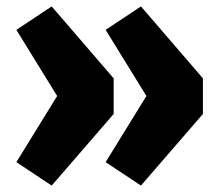

<svg xmlns="http://www.w3.org/2000/svg" viewBox="-20 -583 683 598"><path d="M141 -5 31 -78 158 -284 31 -490 141 -563 334 -339V-228ZM419 -5 309 -78 436 -284 309 -490 419 -563 612 -339V-228Z"/></svg>

Font: Trujillo ExtraBold
Style: Regular
Weight: 800
Designer: Fira Sans original fonts by bBox Type GmbH, Carrois Corporate GbR, & Edenspiekermann AG / Changes by Cristiano Sobral
Foundry: Fira Sans original fonts by bBox Type GmbH, Carrois Corporate GbR, & Edenspiekermann AG / Changes by Cristiano Sobral
Version: Version 4.301;July 28, 2020;FontCreator 13.0.0.2655 64-bit